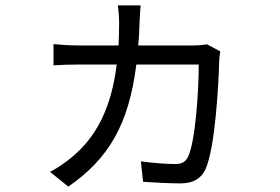

<svg xmlns="http://www.w3.org/2000/svg" viewBox="-20 -633 1040 714"><path d="M503 -613H418C421 -595 423 -568 423 -549C423 -519 422 -491 421 -464H271C240 -464 208 -466 179 -469V-390C208 -392 240 -393 271 -393H414C394 -232 339 -125 249 -50C228 -32 193 -7 166 6L234 61C383 -42 459 -169 487 -393H719C719 -302 708 -110 679 -49C669 -30 655 -23 631 -23C601 -23 546 -27 504 -33L512 43C551 46 613 49 650 49C698 49 726 32 743 -1C781 -82 793 -326 795 -402C795 -413 797 -429 799 -442L750 -468C736 -466 720 -464 699 -464H494C497 -492 498 -521 499 -552C500 -571 501 -594 503 -613Z"/></svg>

Font: Microsoft YaHei
Style: Regular
Weight: 400
Designer: Ryoko NISHIZUKA 西塚涼子 (kana, bopomofo & ideographs); Paul D. Hunt (Latin, Greek & Cyrillic); Sandoll Communications 산돌커뮤니
Foundry: Adobe
Version: Version 2.001;hotconv 1.0.111;makeotfexe 2.5.65597